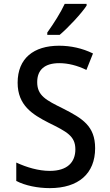

<svg xmlns="http://www.w3.org/2000/svg" viewBox="-20 -961 570 991"><path d="M224 -793V-781H288C332 -818 401 -892 427 -932V-941H314C293 -896 259 -842 224 -793ZM237 10C385 10 471 -65 471 -196C471 -311 405 -350 305 -401C218 -444 172 -467 172 -537C172 -601 211 -635 286 -635C331 -635 379 -623 426 -600L460 -685C405 -712 345 -725 285 -725C154 -725 71 -660 71 -534C71 -417 148 -370 230 -328C325 -281 369 -259 369 -190C369 -124 328 -79 237 -79C179 -79 118 -97 64 -122V-27C110 -3 175 10 237 10Z"/></svg>

Font: Noto Sans Mono Condensed Medium
Style: Regular
Weight: 500
Width: 3
Designer: Monotype Design Team
Foundry: Monotype Imaging Inc.
Version: Version 2.014